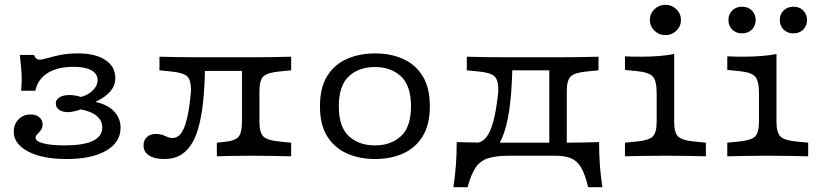

<svg xmlns="http://www.w3.org/2000/svg" viewBox="-20 -648 3398 796"><path d="M256.5 11.3Q156.5 11.3 96.8 -19.8Q37.1 -50.8 37.1 -102.4Q37.1 -133.1 56.9 -153.2Q76.6 -173.4 106.5 -173.4Q129 -173.4 142.7 -162.1Q156.5 -150.8 156.5 -132.3Q156.5 -117.7 149.2 -108.1Q141.9 -98.4 134.7 -91.5Q127.4 -84.7 127.4 -76.6Q127.4 -62.1 160.1 -53.6Q192.7 -45.2 247.6 -45.2Q325 -45.2 364.5 -63.7Q404 -82.3 404 -119.4Q404 -147.6 381.5 -166.9Q358.9 -186.3 314.5 -194.4Q301.6 -189.5 287.1 -186.3Q272.6 -183.1 261.3 -183.1Q238.7 -183.1 225 -193.1Q211.3 -203.2 211.3 -218.5Q211.3 -234.7 226.6 -244.4Q241.9 -254 267.7 -254Q279 -254 291.9 -252Q304.8 -250 315.3 -246Q346 -254 365.3 -273.8Q384.7 -293.5 384.7 -316.1Q384.7 -341.9 358.9 -356.5Q333.1 -371 286.3 -371Q218.5 -371 177.4 -345.2Q136.3 -319.4 126.6 -271.8H67.7Q71 -307.3 69.8 -334.3Q68.5 -361.3 66.1 -382.3Q63.7 -403.2 62.1 -420.2H121Q125 -409.7 130.2 -405.2Q135.5 -400.8 142.7 -400.8Q156.5 -400.8 177.8 -407.3Q199.2 -413.7 230.2 -420.2Q261.3 -426.6 304 -426.6Q375.8 -426.6 416.9 -399.2Q458.1 -371.8 458.1 -324.2Q458.1 -294.4 438.3 -270.2Q418.5 -246 377.4 -226.6V-225Q425.8 -214.5 452.8 -186.3Q479.8 -158.1 479.8 -117.7Q479.8 -58.1 420.2 -23.4Q360.5 11.3 256.5 11.3Z M1019.4 -2.4Q975 -2.4 942.3 -1.6Q909.7 -0.8 879 0V-56.5L908.9 -59.7Q954.8 -63.7 969 -81Q983.1 -98.4 983.1 -142.7V-206.5H1055.6V-142.7Q1055.6 -98.4 1071.8 -82.3Q1087.9 -66.1 1137.9 -61.3L1187.1 -56.5V0Q1150 -0.8 1111.3 -1.6Q1072.6 -2.4 1019.4 -2.4ZM661.3 11.3Q620.2 11.3 597.6 -3.6Q575 -18.5 575 -45.2Q575 -66.9 589.1 -79.8Q603.2 -92.7 626.6 -92.7Q641.9 -92.7 653.2 -88.7Q664.5 -84.7 674.6 -80.2Q684.7 -75.8 694.4 -75.8Q706.5 -75.8 717.7 -82.7Q729 -89.5 739.1 -109.3Q749.2 -129 757.7 -167.7Q766.1 -206.5 771.8 -270.2Q772.6 -315.3 756.5 -331Q740.3 -346.8 690.3 -351.6L641.1 -356.5V-412.9Q678.2 -412.1 716.9 -411.3Q755.6 -410.5 808.9 -410.5H810.5H1018.5H1019.4Q1072.6 -410.5 1111.3 -411.3Q1150 -412.1 1187.1 -412.9V-356.5L1137.9 -351.6Q1087.9 -346.8 1071.8 -331Q1055.6 -315.3 1055.6 -270.2V-206.5H983.1V-367.7L998.4 -354H813.7L829.8 -362.1Q828.2 -281.5 821.4 -220.2Q814.5 -158.9 801.6 -114.9Q788.7 -71 769 -43.1Q749.2 -15.3 722.6 -2Q696 11.3 661.3 11.3Z M1534.7 11.3Q1471 11.3 1419.4 -11.3Q1367.7 -33.9 1337.1 -81.9Q1306.5 -129.8 1306.5 -207.3Q1306.5 -284.7 1336.7 -333.1Q1366.9 -381.5 1419 -404Q1471 -426.6 1534.7 -426.6Q1599.2 -426.6 1650.4 -404Q1701.6 -381.5 1731.9 -333.1Q1762.1 -284.7 1762.1 -207.3Q1762.1 -130.6 1731.9 -82.3Q1701.6 -33.9 1650.4 -11.3Q1599.2 11.3 1534.7 11.3ZM1534.7 -45.2Q1600 -45.2 1641.9 -83.1Q1683.9 -121 1683.9 -207.3Q1683.9 -293.5 1641.9 -331.9Q1600 -370.2 1534.7 -370.2Q1468.5 -370.2 1426.6 -331.9Q1384.7 -293.5 1384.7 -207.3Q1384.7 -121 1426.6 -83.1Q1468.5 -45.2 1534.7 -45.2Z M2091.1 -2.4Q2036.3 -2.4 2003.6 8.1Q1971 18.5 1952 46.4Q1933.1 74.2 1918.5 128.2H1859.7Q1866.9 79.8 1870.2 35.5Q1873.4 -8.9 1873.4 -58.9Q1908.1 -58.1 1941.9 -57.3Q1975.8 -56.5 2010.5 -56.5H2091.1H2277.4V-2.4ZM1935.5 11.3 1946.8 -54.8Q1962.9 -54.8 1977.4 -62.5Q1991.9 -70.2 2004.8 -91.9Q2017.7 -113.7 2028.2 -156.5Q2038.7 -199.2 2046 -270.2Q2046.8 -315.3 2030.6 -331Q2014.5 -346.8 1964.5 -351.6L1915.3 -356.5V-412.9Q1952.4 -412.1 1991.1 -411.3Q2029.8 -410.5 2083.1 -410.5H2084.7H2292.7H2293.5Q2346.8 -410.5 2385.5 -411.3Q2424.2 -412.1 2461.3 -412.9V-356.5L2412.1 -351.6Q2362.1 -346.8 2346 -331Q2329.8 -315.3 2329.8 -270.2V-206.5H2257.3V-367.7L2272.6 -356.5H2087.9L2104 -362.1Q2101.6 -261.3 2091.1 -190.3Q2080.6 -119.4 2060.9 -74.6Q2041.1 -29.8 2010.1 -9.3Q1979 11.3 1935.5 11.3ZM2257.3 -2.4V-206.5H2329.8V-2.4ZM2257.3 -2.4 2258.1 -10.5 2266.9 -56.5H2281.5H2333.1Q2366.1 -56.5 2398.8 -57.3Q2431.5 -58.1 2463.7 -58.9Q2463.7 -8.9 2466.9 35.5Q2470.2 79.8 2477.4 128.2H2418.5Q2405.6 74.2 2389.1 46.4Q2372.6 18.5 2347.2 8.1Q2321.8 -2.4 2281.5 -2.4Z M2702.4 -206.5V-263.7Q2702.4 -312.9 2686.3 -330.6Q2670.2 -348.4 2620.2 -353.2L2571 -358.1V-414.5Q2582.3 -413.7 2599.2 -413.3Q2616.1 -412.9 2636.3 -412.9Q2675 -412.9 2711.7 -415.7Q2748.4 -418.5 2775 -424.2V-414.5V-206.5ZM2738.7 -2.4Q2685.5 -2.4 2646.8 -1.6Q2608.1 -0.8 2571 0V-56.5L2620.2 -61.3Q2670.2 -66.1 2686.3 -82.3Q2702.4 -98.4 2702.4 -142.7V-206.5H2775V-142.7Q2775 -98.4 2791.1 -82.3Q2807.3 -66.1 2857.3 -61.3L2906.5 -56.5V0Q2869.4 -0.8 2830.6 -1.6Q2791.9 -2.4 2738.7 -2.4ZM2738.7 -502.4Q2712.1 -502.4 2693.1 -521Q2674.2 -539.5 2674.2 -565.3Q2674.2 -591.1 2693.1 -609.7Q2712.1 -628.2 2738.7 -628.2Q2765.3 -628.2 2784.3 -609.7Q2803.2 -591.1 2803.2 -565.3Q2803.2 -539.5 2784.3 -521Q2765.3 -502.4 2738.7 -502.4Z M3126.6 -206.5V-263.7Q3126.6 -312.9 3110.5 -330.6Q3094.4 -348.4 3044.4 -353.2L2995.2 -358.1V-414.5Q3006.5 -413.7 3023.4 -413.3Q3040.3 -412.9 3060.5 -412.9Q3099.2 -412.9 3135.9 -415.7Q3172.6 -418.5 3199.2 -424.2V-414.5V-206.5ZM3162.9 -2.4Q3109.7 -2.4 3071 -1.6Q3032.3 -0.8 2995.2 0V-56.5L3044.4 -61.3Q3094.4 -66.1 3110.5 -82.3Q3126.6 -98.4 3126.6 -142.7V-206.5H3199.2V-142.7Q3199.2 -98.4 3215.3 -82.3Q3231.5 -66.1 3281.5 -61.3L3330.6 -56.5V0Q3293.5 -0.8 3254.8 -1.6Q3216.1 -2.4 3162.9 -2.4ZM3269.4 -509.7Q3244.4 -509.7 3228.6 -525.4Q3212.9 -541.1 3212.9 -565.3Q3212.9 -588.7 3228.6 -604.4Q3244.4 -620.2 3269.4 -620.2Q3294.4 -620.2 3310.1 -604.4Q3325.8 -588.7 3325.8 -565.3Q3325.8 -541.1 3310.1 -525.4Q3294.4 -509.7 3269.4 -509.7ZM3056.5 -509.7Q3031.5 -509.7 3015.7 -525.4Q3000 -541.1 3000 -565.3Q3000 -588.7 3015.7 -604.4Q3031.5 -620.2 3056.5 -620.2Q3081.5 -620.2 3097.2 -604.4Q3112.9 -588.7 3112.9 -565.3Q3112.9 -541.1 3097.2 -525.4Q3081.5 -509.7 3056.5 -509.7Z"/></svg>

Font: Playfair 5pt SemiExpanded Light
Style: Regular
Weight: 300
Width: 6
Designer: Claus Eggers Sørensen
Foundry: Claus Eggers Sørensen
Version: Version 2.203